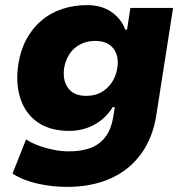

<svg xmlns="http://www.w3.org/2000/svg" viewBox="-20 -540 728 751"><path d="M241 191Q183 191 126 178Q69 165 29 139L82 5Q102 19 131 29.5Q160 40 190.5 46Q221 52 248 52Q328 52 369.5 19Q411 -14 422 -78L429 -121H421Q402 -90 374.5 -69Q347 -48 316 -38Q285 -28 251 -28Q177 -28 128.5 -61Q80 -94 60 -154Q40 -214 52 -291Q61 -346 84.5 -388.5Q108 -431 143 -460.5Q178 -490 223.5 -505Q269 -520 321 -520Q377 -520 415.5 -493.5Q454 -467 470 -424H477L490 -509H657L591 -87Q577 0 531.5 62.5Q486 125 412.5 158Q339 191 241 191ZM317 -165Q350 -165 375 -178.5Q400 -192 417 -217Q434 -242 439 -275Q446 -322 423 -351Q400 -380 352 -380Q321 -380 295 -367Q269 -354 253 -330.5Q237 -307 231 -275Q224 -226 246.5 -195.5Q269 -165 317 -165Z"/></svg>

Font: Nunito Sans 6pt Black
Style: Italic
Weight: 900
Italic angle: -9°
Version: Version 3.101;gftools[0.9.27]